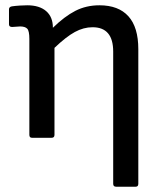

<svg xmlns="http://www.w3.org/2000/svg" viewBox="-20 -521 615 726"><path d="M101 0Q91 0 91 -11V-374Q91 -404 83 -412.5Q75 -421 56 -421Q49 -421 41 -420Q33 -419 26 -419Q14 -419 14 -429V-486Q14 -495 25 -497Q39 -499 55.5 -500Q72 -501 83 -501Q129 -501 154.5 -479Q180 -457 180 -416Q224 -459 265 -480Q306 -501 356 -501Q428 -501 465.5 -459.5Q503 -418 503 -335V174Q503 185 493 185H419Q408 185 408 174V-326Q408 -418 330 -418Q296 -418 263 -400Q230 -382 186 -340V-11Q186 0 175 0Z"/></svg>

Font: Sofia Sans Medium
Style: Regular
Weight: 500
Designer: Botio Nikoltchev, Ani Petrova
Foundry: lettersoup
Version: Version 4.101; ttfautohint (v1.8.4.7-5d5b)